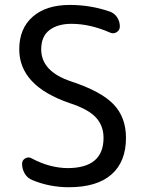

<svg xmlns="http://www.w3.org/2000/svg" viewBox="-20 -785 594 794"><path d="M475.6 -675.8Q475.6 -660.2 462.4 -651.9Q449.2 -643.6 434.6 -650.4Q352.5 -686.5 275.4 -686.5Q218.8 -686.5 184.6 -660.6Q150.4 -634.8 150.4 -581.1Q150.4 -489.3 274.4 -448.2Q398.4 -407.2 449.7 -353.5Q501 -299.8 501 -214.8Q501 -116.2 440.9 -63.5Q380.9 -10.7 264.6 -10.7Q185.5 -10.7 114.3 -40Q93.8 -47.9 82.5 -66.9Q71.3 -85.9 71.3 -107.4Q71.3 -123 85 -130.4Q98.6 -137.7 111.3 -129.9Q184.6 -90.8 258.8 -89.8Q408.2 -89.8 408.2 -214.8Q408.2 -265.6 376 -299.8Q343.8 -334 268.6 -358.4Q59.6 -429.7 59.6 -581.1Q59.6 -667 115.2 -715.8Q170.9 -764.6 268.6 -764.6Q354.5 -764.6 433.6 -737.3Q453.1 -730.5 464.4 -713.4Q475.6 -696.3 475.6 -675.8Z"/></svg>

Font: Gen Jyuu GothicX Regular
Style: Regular
Weight: 400
Designer: [Source Han Sans]
Ryoko NISHIZUKA  (kana & ideographs); Paul D. Hunt (Latin, Greek & Cyrillic); Wenlong ZHANG  (bopomofo
Version: Version 1.002.20150607